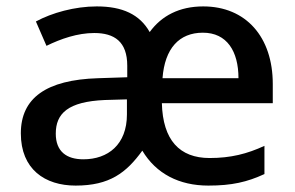

<svg xmlns="http://www.w3.org/2000/svg" viewBox="-20 -569 920 599"><path d="M614 -549C540 -549 484 -520 447 -469C416 -524 362 -549 282 -549C213 -549 142 -529 92 -502L125 -426C170 -448 222 -466 274 -466C337 -466 377 -439 377 -364V-328L286 -325C124 -320 45 -263 45 -153C45 -41 120 10 216 10C322 10 374 -30 424 -99C467 -27 539 10 630 10C703 10 751 -1 805 -26V-114C751 -89 700 -76 634 -76C540 -76 488 -132 485 -247H831V-307C831 -454 747 -549 614 -549ZM613 -467C688 -467 724 -409 724 -325H487C494 -418 539 -467 613 -467ZM307 -257 376 -259V-212C376 -118 317 -72 240 -72C188 -72 154 -96 154 -152C154 -215 192 -252 307 -257Z"/></svg>

Font: Noto Sans Bassa Vah Medium
Style: Regular
Weight: 500
Designer: Monotype Design Team
Foundry: Monotype Imaging Inc.
Version: Version 2.002